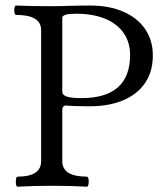

<svg xmlns="http://www.w3.org/2000/svg" viewBox="-20 -686 608 709"><path d="M44.9 -33.7Q131.8 -33.7 131.8 -90.8V-574.7Q131.8 -603 108.9 -616.9Q85.9 -630.9 39.6 -630.9Q35.2 -630.9 33.4 -639.6Q31.7 -648.4 33.4 -657Q35.2 -665.5 39.6 -665.5Q93.3 -663.1 168.9 -663.1Q205.1 -663.1 241.7 -664.6Q259.8 -665 277.8 -665.3Q295.9 -665.5 314 -665.5Q383.3 -665.5 435.5 -642.8Q487.8 -620.1 516.1 -578.4Q544.4 -536.6 544.4 -481Q544.4 -422.9 516.4 -380.6Q488.3 -338.4 435.5 -315.9Q382.8 -293.5 311 -293.5Q251.5 -293.5 224.1 -296.4Q217.3 -296.4 213.6 -292.2Q210 -288.1 210 -280.3V-90.8Q210 -33.7 300.8 -33.7Q305.2 -33.7 306.9 -24.4Q308.6 -15.1 306.9 -5.9Q305.2 3.4 300.8 3.4Q241.2 0 172.9 0Q104.5 0 44.9 3.4Q40.5 3.4 39.1 -5.9Q37.6 -15.1 39.1 -24.4Q40.5 -33.7 44.9 -33.7ZM460.4 -482.9Q460.4 -529.8 436.5 -564.2Q412.6 -598.6 367.9 -616.9Q323.2 -635.3 261.7 -635.3Q234.4 -635.3 222.2 -631.6Q210 -627.9 210 -620.1V-347.7Q210 -335 226.8 -329.3Q243.7 -323.7 280.8 -323.7Q370.1 -323.7 415.3 -363.5Q460.4 -403.3 460.4 -482.9Z"/></svg>

Font: Junicode Two Beta VF
Style: Regular
Weight: 400
Designer: Peter S. Baker
Foundry: Briery Creek Software
Version: Version 1.031 beta; ttfautohint (v1.8.1.43-b0c9)